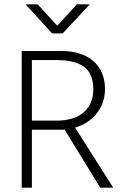

<svg xmlns="http://www.w3.org/2000/svg" viewBox="-20 -865 560 885"><path d="M80 -630H264Q313 -630 350.5 -617Q388 -604 413 -581Q438 -558 451 -526Q464 -494 464 -455Q464 -419 452.5 -389.5Q441 -360 422 -337.5Q403 -315 378 -299.5Q353 -284 326 -277L502 0H442L278 -267H127V0H80ZM127 -309H243Q279 -309 310 -318Q341 -327 363 -345Q385 -363 397.5 -390Q410 -417 410 -453Q410 -525 368 -556.5Q326 -588 244 -588H127ZM98 -845H154L244 -746L334 -845H394L269 -711H220Z"/></svg>

Font: Ek Mukta ExtraLight
Style: Regular
Weight: 275
Designer: Girish Dalvi and Yashodeep Gholap
Foundry: Ek Type
Version: Version 2.538;PS 1.002;hotconv 16.6.51;makeotf.lib2.5.65220;